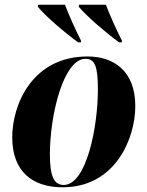

<svg xmlns="http://www.w3.org/2000/svg" viewBox="-20 -786 626 816"><path d="M312 -606H324V-614C300 -660 271 -727 256 -766H142L141 -757C172 -718 257 -646 312 -606ZM486 -606H498V-614C474 -660 445 -726 430 -766H316L315 -757C347 -718 431 -646 486 -606ZM246 10C470 10 555 -197 555 -335C555 -485 463 -546 352 -546C119 -546 32 -344 32 -202C32 -59 116 10 246 10ZM251 0C211 0 192 -34 192 -129C192 -301 251 -536 343 -536C384 -536 396 -503 396 -405C396 -245 347 0 251 0Z"/></svg>

Font: Noto Serif Display SemiCondensed ExtraBold
Style: Italic
Weight: 800
Width: 4
Italic angle: -12°
Designer: Monotype Design Team
Foundry: Monotype Imaging Inc.
Version: Version 2.009